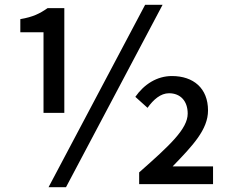

<svg xmlns="http://www.w3.org/2000/svg" viewBox="-20 -770 962 803"><path d="M162 -298H249V-736H179C146 -713 118 -699 65 -690V-635H162ZM183 13H256L660 -750H587ZM562 0H871V-74H702C786 -161 850 -228 850 -308C850 -401 789 -452 699 -452C637 -452 583 -418 546 -365L597 -319C622 -354 652 -380 687 -380C735 -380 765 -347 765 -295C765 -231 690 -162 562 -49Z"/></svg>

Font: Noto Sans CJK KR Medium
Style: Regular
Weight: 500
Designer: Ryoko NISHIZUKA (kana & ideographs); Paul D. Hunt (Latin, Greek & Cyrillic); Wenlong ZHANG (bopomofo); Sandoll Communica
Foundry: Adobe Systems Incorporated
Version: Version 1.004;PS 1.004;hotconv 1.0.82;makeotf.lib2.5.63406